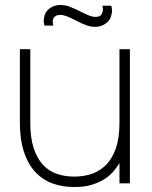

<svg xmlns="http://www.w3.org/2000/svg" viewBox="-20 -738 613 773"><path d="M102 -244Q102 -183.5 115.5 -142Q129 -100.5 152.5 -75Q176 -49.5 208.5 -38.2Q241 -27 279 -27Q316.5 -27 349.8 -38.2Q383 -49.5 407.8 -75Q432.5 -100.5 446.8 -142Q461 -183.5 461 -244V-540H503V0H461V-81.5Q452 -66.5 438 -49.5Q424 -32.5 402.5 -18.2Q381 -4 350.8 5.5Q320.5 15 279 15Q230 15 189.5 -0.2Q149 -15.5 120.2 -47.5Q91.5 -79.5 75.8 -128.2Q60 -177 60 -244V-540H102ZM363 -630Q344.5 -630 326.2 -636.8Q308 -643.5 283.5 -656.5Q262 -667.5 248.2 -672.8Q234.5 -678 222 -678Q208.5 -678 201 -671.2Q193.5 -664.5 193 -658.5Q192.5 -652.5 192.5 -650Q192.5 -642.5 195 -635H159Q156 -645.5 156 -655.5Q156 -666.5 161.2 -681Q166.5 -695.5 183.5 -706.8Q200.5 -718 223 -718Q242 -718 260.2 -711.2Q278.5 -704.5 304 -691.5Q326 -680.5 339.2 -675.2Q352.5 -670 365 -670Q383 -670 388.8 -680.5Q394.5 -691 394.5 -700Q394.5 -707 392 -715H428Q431 -704.5 431 -695Q431 -683.5 425.8 -668.5Q420.5 -653.5 403.5 -641.8Q386.5 -630 363 -630Z"/></svg>

Font: Vela Sans ExtLt
Style: Regular
Weight: 200
Designer: Principal design: Mikhail Sharanda - project Manrope.
Design modification: Ravid Balaliev
Foundry: Mikhail Sharanda
Version: Version 1.001